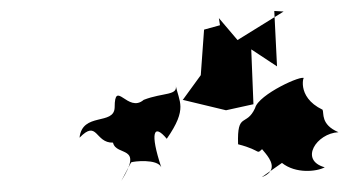

<svg xmlns="http://www.w3.org/2000/svg" viewBox="-20 -901 637 350"><path d="M381 -855 352 -847 346 -764 314 -720 313 -719 392 -700 442 -711 438 -811 485 -780 480 -881 497 -880 413 -828 379 -868ZM219 -605C223 -607 267 -612 274 -596C253 -659 260 -677 284 -648C323 -704 306 -715 300 -747C306 -726 278 -733 242 -719C213 -694 189 -758 189 -705C188 -672 130 -697 125 -650C158 -684 153 -640 186 -641C192 -615 243 -638 201 -571ZM494 -604C519 -584 557 -588 572 -596C525 -609 557 -658 597 -660C564 -674 571 -695 568 -701C518 -725 535 -767 534 -758C533 -766 451 -729 445 -704C429 -669 412 -698 414 -638C461 -626 444 -617 462 -633C431 -644 509 -598 457 -578Z"/></svg>

Font: Asimov Aggro
Style: CondIt
Weight: 500
Designer: Google
Version: Version 2.000980; 2014